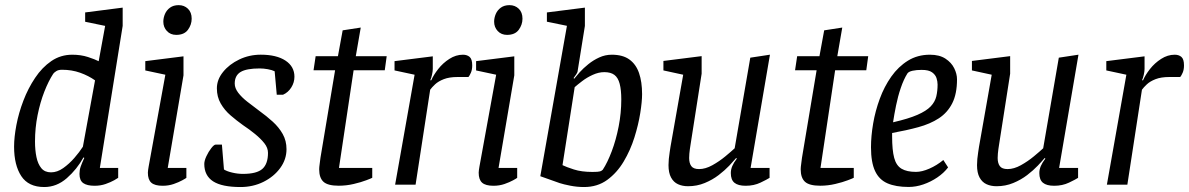

<svg xmlns="http://www.w3.org/2000/svg" viewBox="-20 -729 4694 758"><path d="M154.6 9.4Q92.4 9.4 64 -33.8Q35.6 -77 35.6 -150Q35.6 -187.3 44.7 -235.3Q53.8 -283.3 72.4 -331.8Q90.9 -380.3 118.6 -421.6Q146.2 -463 182.8 -488Q219.4 -513 265.4 -513Q299.2 -513 327.3 -503.9Q355.3 -494.7 369.6 -487.3L395.1 -626.8L316.2 -643.1V-679.9L464.3 -698.9V-626.8L374.2 -66H446.6V-27Q444.4 -25 430.8 -17.4Q417.1 -9.7 397 -2.6Q376.9 4.4 353.4 4.4Q323.7 4.4 308.7 -6.1Q293.8 -16.6 293.8 -42.4Q293.8 -57.7 298.4 -71Q302.9 -84.3 312.8 -105.6L309.6 -107.6Q283.8 -60.7 243.8 -25.6Q203.8 9.4 154.6 9.4ZM181.4 -48.6Q206 -48.6 229.6 -65.4Q253.3 -82.2 273.5 -105.4Q293.7 -128.6 307.2 -149.7L355.2 -411.8Q329.5 -430 296.5 -441.8Q263.5 -453.6 224.7 -453.6Q210.4 -453.6 201.9 -448Q193.3 -442.4 190.2 -437.8Q171.5 -409.2 155 -367.1Q138.6 -325.1 128.4 -274.5Q118.2 -223.9 118.2 -170.1Q118.2 -136.4 123.9 -108.9Q129.6 -81.4 143.2 -65Q156.8 -48.6 181.4 -48.6Z M622.2 4.4Q591.1 4.4 577.4 -7.7Q563.8 -19.8 563.8 -47.2Q563.8 -50.7 564.7 -58Q565.7 -65.3 566.8 -71.3L632.8 -434L553.6 -450.9V-487.6L704.4 -506.6V-431.6L642.2 -66H715.8V-26.9Q713.6 -24.9 699.8 -17.3Q686 -9.7 665.8 -2.6Q645.6 4.4 622.2 4.4ZM675.9 -591.3Q653 -591.3 638.9 -606.5Q624.8 -621.7 624.8 -643.4Q624.8 -658.7 631.3 -673.9Q637.8 -689.1 651.4 -698.9Q664.9 -708.7 685.5 -708.7Q707.2 -708.7 722 -694.5Q736.7 -680.3 736.7 -655.3Q736.7 -631.5 722 -611.4Q707.2 -591.3 675.9 -591.3Z M929.6 9.4Q856.1 9.4 821.3 -13.1Q786.5 -35.7 786.5 -81.7Q786.5 -94.6 794.9 -112.4Q803.2 -130.2 814.1 -144.1Q825 -158.1 831.3 -158.1H856.1L864.2 -59.9Q876.1 -52.4 897.2 -47.5Q918.4 -42.5 939.1 -42.5Q993.5 -42.5 1015.8 -62.2Q1038 -81.9 1038 -125.6Q1038 -145.2 1023.8 -163.3Q1009.5 -181.4 987.2 -199.7Q965 -217.9 939.4 -234.9Q914.5 -252.7 890.5 -273.3Q866.5 -293.9 851.4 -320.3Q836.2 -346.6 836.2 -380.3Q836.2 -414.8 860.7 -445Q885.1 -475.3 924.7 -494.2Q964.2 -513.1 1009.4 -513.1Q1071.7 -513.1 1107.1 -489.7Q1142.4 -466.3 1142.4 -426.1Q1142.4 -403.4 1130 -383.7Q1117.5 -363.9 1097.5 -355.1H1072.6L1064.3 -447.6Q1053.7 -452.8 1037.1 -455.8Q1020.5 -458.8 1005.3 -458.8Q953 -458.8 929.8 -444.8Q906.7 -430.8 906.7 -399.2Q906.7 -380.9 920.5 -362.8Q934.3 -344.7 956.6 -327.3Q978.9 -310 1002.8 -292.1Q1032.2 -270.9 1056.7 -248.7Q1081.2 -226.4 1096.2 -199.8Q1111.1 -173.2 1111.1 -140Q1111.1 -99.7 1086.3 -65.7Q1061.5 -31.7 1020.2 -11.1Q978.8 9.4 929.6 9.4Z M1317.2 4.2Q1274.1 4.2 1257.1 -11.3Q1240.1 -26.8 1240.1 -60.8Q1240.1 -68.8 1242.1 -82.3Q1244.1 -95.8 1245.1 -105.8L1302.9 -451.5H1217.8L1226.1 -507H1314.1L1332.8 -609.2L1404.2 -620.2L1384.6 -507H1506.6L1499 -451.5H1376L1318.2 -65.9H1449.6V-27.1Q1446.6 -25.2 1426.1 -17.4Q1405.6 -9.5 1376.5 -2.7Q1347.4 4.2 1317.2 4.2Z M1539.9 0 1616.8 -434 1537.6 -451V-487.6L1688.6 -506.6V-457Q1688.6 -447.7 1685.6 -434Q1682.6 -420.3 1678.6 -412H1682.6Q1691.6 -433 1710 -456.5Q1728.4 -480 1754.1 -496.5Q1779.7 -513 1807.7 -513Q1823.9 -513 1834.1 -504.3Q1844.3 -495.5 1844.3 -470.8Q1844.3 -454.2 1839.2 -442.2Q1834 -430.2 1829.4 -425H1786.8Q1753.8 -425 1732.1 -416.5Q1710.4 -408 1697.7 -396.1Q1685 -384.1 1678.3 -374.8L1620.7 0Z M1928.2 4.4Q1897.1 4.4 1883.4 -7.7Q1869.8 -19.8 1869.8 -47.2Q1869.8 -50.7 1870.7 -58Q1871.7 -65.3 1872.8 -71.3L1938.8 -434L1859.6 -450.9V-487.6L2010.4 -506.6V-431.6L1948.2 -66H2021.8V-26.9Q2019.6 -24.9 2005.8 -17.3Q1992 -9.7 1971.8 -2.6Q1951.6 4.4 1928.2 4.4ZM1981.9 -591.3Q1959 -591.3 1944.9 -606.5Q1930.8 -621.7 1930.8 -643.4Q1930.8 -658.7 1937.3 -673.9Q1943.8 -689.1 1957.4 -698.9Q1970.9 -708.7 1991.5 -708.7Q2013.2 -708.7 2028 -694.5Q2042.7 -680.3 2042.7 -655.3Q2042.7 -631.5 2028 -611.4Q2013.2 -591.3 1981.9 -591.3Z M2285.7 9.4Q2258.4 9.4 2231.4 4.1Q2204.3 -1.3 2189.7 -6.1L2113.1 -33.3L2218.2 -627.1L2139.1 -643.3V-679.9L2289.1 -698.9V-626.6L2260.7 -450Q2260.6 -443.9 2255.1 -435.8Q2249.6 -427.7 2244.6 -421L2246.7 -418Q2254.5 -428 2268.6 -443.8Q2282.8 -459.6 2302.6 -475.5Q2322.3 -491.5 2345.8 -502.2Q2369.2 -513 2395.3 -513Q2438.7 -513 2464.8 -494.1Q2491 -475.2 2502.9 -440.5Q2514.9 -405.8 2514.9 -357.4Q2514.9 -327.8 2507.6 -282.2Q2500.4 -236.7 2484.6 -186.3Q2468.8 -136 2442.3 -91.4Q2415.8 -46.8 2377.2 -18.7Q2338.6 9.4 2285.7 9.4ZM2318.9 -50.2Q2342.2 -50.2 2348.9 -52.4Q2355.7 -54.5 2359.7 -58.9Q2378.2 -87 2395.1 -131.8Q2412 -176.5 2422.4 -229.7Q2432.8 -282.9 2432.8 -336.1Q2432.8 -374.2 2426.4 -398.3Q2420.1 -422.4 2405.6 -433.3Q2391.1 -444.2 2365.6 -444.2Q2343.4 -444.2 2320.2 -433.6Q2297 -423.1 2278.4 -408.8Q2259.7 -394.6 2248.8 -384.9L2200.7 -77Q2215.2 -69.8 2245.5 -60Q2275.9 -50.2 2318.9 -50.2Z M2696.4 6.2Q2673.8 6.2 2656.6 -1.8Q2639.3 -9.7 2629.3 -28.2Q2619.2 -46.6 2619.2 -77.1Q2619.2 -88.3 2620.4 -101.5Q2621.5 -114.6 2623.7 -127.4Q2625.8 -140.1 2627 -149.3L2677.2 -434L2599.1 -451V-488.4L2750 -507.4V-438.1L2705.8 -155.3Q2704.8 -148.9 2703.5 -140Q2702.2 -131.1 2701.5 -122.4Q2700.7 -113.8 2700.7 -105.2Q2700.7 -84.8 2709.2 -73.2Q2717.7 -61.5 2740 -61.5Q2764.9 -61.5 2792.3 -76.7Q2819.7 -91.9 2843.6 -111.7Q2867.5 -131.5 2880.4 -143.6L2942.1 -501.3L3019.7 -513.1L2943.3 -66H3018.2V-26.9Q3008.3 -20.4 2982.3 -8Q2956.3 4.4 2923.9 4.4Q2894 4.4 2879.6 -7.4Q2865.2 -19.1 2865.2 -45.7Q2865.2 -59.7 2871 -73.4Q2876.8 -87 2889.1 -103L2886.1 -105Q2876.9 -93.9 2859.3 -75.2Q2841.6 -56.6 2817.2 -37.8Q2792.8 -19.1 2762.2 -6.5Q2731.5 6.2 2696.4 6.2Z M3218.2 4.2Q3175.1 4.2 3158.1 -11.3Q3141.1 -26.8 3141.1 -60.8Q3141.1 -68.8 3143.1 -82.3Q3145.1 -95.8 3146.1 -105.8L3203.9 -451.5H3118.8L3127.1 -507H3215.1L3233.8 -609.2L3305.2 -620.2L3285.6 -507H3407.6L3400 -451.5H3277L3219.2 -65.9H3350.6V-27.1Q3347.6 -25.2 3327.1 -17.4Q3306.6 -9.5 3277.5 -2.7Q3248.4 4.2 3218.2 4.2Z M3567.4 9.1Q3516.8 9.1 3483.7 -5.2Q3450.7 -19.5 3434.7 -53.8Q3418.6 -88 3418.6 -147.6Q3418.6 -191.4 3427.1 -241.3Q3435.6 -291.1 3453.3 -339.1Q3470.9 -387.1 3498.7 -426.6Q3526.5 -466 3564.5 -489.5Q3602.4 -513 3651.3 -513Q3688.6 -513 3712.4 -497.6Q3736.1 -482.1 3747.1 -459.7Q3758.2 -437.3 3758.2 -415.8Q3758.2 -358.3 3739.4 -321.3Q3720.7 -284.3 3686.4 -261.9Q3652.1 -239.6 3605.3 -226.9Q3558.4 -214.1 3502 -204V-190.2Q3502 -136.3 3510.2 -105.7Q3518.3 -75.2 3539.3 -62.8Q3560.2 -50.4 3596.3 -50.4Q3619.7 -50.4 3649.2 -63.3Q3678.7 -76.2 3704.2 -97.3L3723 -68.1Q3706.3 -46 3680.3 -28.4Q3654.4 -10.9 3625.1 -0.9Q3595.9 9.1 3567.4 9.1ZM3505.7 -246.2Q3566.8 -260.2 3602.1 -275.7Q3637.4 -291.2 3654.3 -309Q3671.2 -326.7 3676.4 -348.4Q3681.5 -370 3681.5 -395.4Q3681.5 -407.9 3677.2 -420.9Q3672.9 -434 3659.7 -443.5Q3646.5 -453.1 3618.6 -453.1Q3598.2 -453.1 3582.7 -449.7Q3567.2 -446.2 3562.4 -439.1Q3547.6 -415.5 3536.2 -381.8Q3524.7 -348.1 3517.6 -312.7Q3510.4 -277.3 3505.7 -246.2Z M3914.4 6.2Q3891.8 6.2 3874.6 -1.8Q3857.3 -9.7 3847.3 -28.2Q3837.2 -46.6 3837.2 -77.1Q3837.2 -88.3 3838.4 -101.5Q3839.5 -114.6 3841.7 -127.4Q3843.8 -140.1 3845 -149.3L3895.2 -434L3817.1 -451V-488.4L3968 -507.4V-438.1L3923.8 -155.3Q3922.8 -148.9 3921.5 -140Q3920.2 -131.1 3919.5 -122.4Q3918.7 -113.8 3918.7 -105.2Q3918.7 -84.8 3927.2 -73.2Q3935.7 -61.5 3958 -61.5Q3982.9 -61.5 4010.3 -76.7Q4037.7 -91.9 4061.6 -111.7Q4085.5 -131.5 4098.4 -143.6L4160.1 -501.3L4237.7 -513.1L4161.3 -66H4236.2V-26.9Q4226.3 -20.4 4200.3 -8Q4174.3 4.4 4141.9 4.4Q4112 4.4 4097.6 -7.4Q4083.2 -19.1 4083.2 -45.7Q4083.2 -59.7 4089 -73.4Q4094.8 -87 4107.1 -103L4104.1 -105Q4094.9 -93.9 4077.3 -75.2Q4059.6 -56.6 4035.2 -37.8Q4010.8 -19.1 3980.2 -6.5Q3949.5 6.2 3914.4 6.2Z M4349.9 0 4426.8 -434 4347.6 -451V-487.6L4498.6 -506.6V-457Q4498.6 -447.7 4495.6 -434Q4492.6 -420.3 4488.6 -412H4492.6Q4501.6 -433 4520 -456.5Q4538.4 -480 4564.1 -496.5Q4589.7 -513 4617.7 -513Q4633.9 -513 4644.1 -504.3Q4654.3 -495.5 4654.3 -470.8Q4654.3 -454.2 4649.2 -442.2Q4644 -430.2 4639.4 -425H4596.8Q4563.8 -425 4542.1 -416.5Q4520.4 -408 4507.7 -396.1Q4495 -384.1 4488.3 -374.8L4430.7 0Z"/></svg>

Font: Faustina Light
Style: Italic
Weight: 300
Italic angle: -8°
Designer: Alfonso Garcia
Foundry: http://www.omnibus-type.com
Version: Version 1.200